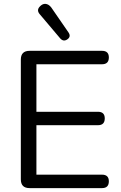

<svg xmlns="http://www.w3.org/2000/svg" viewBox="-20 -966 623 986"><path d="M289 -769 185 -892Q165 -914 186 -934Q206 -954 229 -941Q237 -936 243 -928L332 -799Q346 -778 326 -764Q306 -750 289 -769ZM504 0H132Q87 0 87 -45V-660Q87 -705 132 -705H504Q539 -705 539 -671Q539 -636 504 -636H167V-392H483Q518 -392 518 -358Q518 -323 483 -323H167V-69H504Q539 -69 539 -35Q539 0 504 0Z"/></svg>

Font: Nunito
Style: Regular
Weight: 400
Designer: Vernon Adams
Foundry: Vernon Adams
Version: Version 3.602